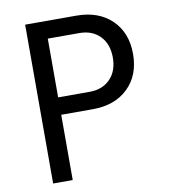

<svg xmlns="http://www.w3.org/2000/svg" viewBox="-82 -800 764 869"><g transform="rotate(-10 300.0 -365.0)"><path d="M92 0V-730H327Q429 -730 489.5 -671.5Q550 -613 550 -515Q550 -417 489.5 -358.5Q429 -300 327 -300H182V0ZM327 -380Q386 -380 421.5 -416.5Q457 -453 457 -515Q457 -577 421.5 -613.5Q386 -650 327 -650H182V-380Z"/></g></svg>

Font: JetBrains Mono
Style: Regular
Weight: 400
Monospace: yes
Designer: Philipp Nurullin, Konstantin Bulenkov
Foundry: JetBrains
Version: Version 2.001;December 29, 2023;FontCreator 11.5.0.2427 32-b